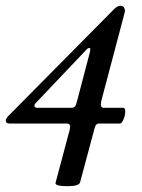

<svg xmlns="http://www.w3.org/2000/svg" viewBox="-40 -453 490 664"><path d="M192.9 190.9Q151.9 190.9 151.9 180.2L201.2 -4.9Q203.6 -16.6 201.2 -21.2Q198.7 -25.9 189 -25.9H-7.8Q-20 -25.9 -20 -36.1Q-20 -41 -14.2 -48.8L355 -421.9Q366.2 -433.1 376 -433.1Q392.1 -433.1 392.1 -413.1L310.1 -103Q305.2 -80.1 318.8 -80.1H386.2Q393.1 -80.1 393.1 -67.9Q393.1 -53.7 387 -39.8Q380.9 -25.9 375 -25.9H304.2Q296.9 -25.9 293 -22Q289.1 -18.1 286.1 -5.9L236.8 178.2Q232.4 190.9 192.9 190.9ZM89.8 -80.1H206.1Q214.4 -80.1 218.5 -84Q222.7 -87.9 226.1 -102.1L271 -272.9Q273.9 -287.1 270 -287.1Q264.6 -287.1 259.8 -282.2L85 -98.1Q78.1 -91.8 79.1 -85.9Q80.1 -80.1 89.8 -80.1Z"/></svg>

Font: Junicode SmCond Medium
Style: Italic
Weight: 500
Width: 4
Italic angle: -11°
Designer: Peter S. Baker
Version: Version 2.206